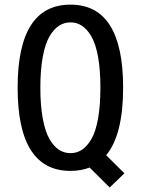

<svg xmlns="http://www.w3.org/2000/svg" viewBox="-20 -726 610 828"><path d="M284 11Q56 11 56 -348Q56 -706 284 -706Q511 -706 511 -348Q511 -145 438 -56.5L516.5 21.5L453 82.5L366.5 -3.5Q329.5 11 284 11ZM234.5 -80Q257 -65.5 284 -65.5Q311 -65.5 333.2 -80Q355.5 -94.5 374 -126Q392.5 -157.5 402.8 -214.2Q413 -271 413 -348Q413 -425 402.8 -481.2Q392.5 -537.5 374 -569Q355.5 -600.5 333.2 -615Q311 -629.5 284 -629.5Q257 -629.5 234.5 -615Q212 -600.5 193.5 -569Q175 -537.5 164.5 -481.2Q154 -425 154 -348Q154 -271 164.5 -214.5Q175 -158 193.5 -126.2Q212 -94.5 234.5 -80Z"/></svg>

Font: League Mono Narrow
Style: Regular
Weight: 400
Width: 3
Designer: Tyler Finck
Foundry: The League of Moveable Type / Tyler Finck
Version: Version 2.210